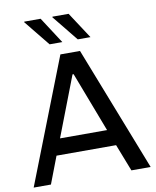

<svg xmlns="http://www.w3.org/2000/svg" viewBox="-96 -968 844 1041"><g transform="rotate(-10 326.0 -447.5)"><path d="M200 -895 294 -750H224L109 -892L110 -895ZM354 -895 449 -750H379L264 -892L265 -895ZM542 0 484 -149H156L99 0H4L272 -686H380L648 0ZM450 -238 324 -568H318L191 -238Z"/></g></svg>

Font: Chivo
Style: Regular
Weight: 400
Designer: Hector Gatti
Foundry: Omnibus-Type
Version: Version 1.007;PS 001.007;hotconv 1.0.88;makeotf.lib2.5.64775